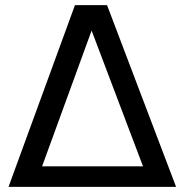

<svg xmlns="http://www.w3.org/2000/svg" viewBox="-20 -728 718 748"><path d="M272 -708H397L666 0H13.2ZM336.9 -608.9 144 -80.1H537.1Z"/></svg>

Font: Sarala
Style: Regular
Weight: 400
Designer: Andres Torresi
Foundry: Huerta Tipografica
Version: Version 1.004;PS 001.003;hotconv 1.0.70;makeotf.lib2.5.58329